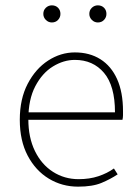

<svg xmlns="http://www.w3.org/2000/svg" viewBox="-20 -686 518 718"><path d="M272 12Q212 12 162.5 -18Q113 -48 83.5 -104Q54 -160 54 -238Q54 -316 83.5 -372.5Q113 -429 160 -459.5Q207 -490 260 -490Q315 -490 355.5 -464.5Q396 -439 418 -390Q440 -341 440 -270Q440 -263 440 -255Q440 -247 438 -238H70V-266H410Q410 -365 369 -413.5Q328 -462 260 -462Q218 -462 178 -437.5Q138 -413 112 -363.5Q86 -314 86 -240Q86 -172 110.5 -121.5Q135 -71 178 -43.5Q221 -16 274 -16Q315 -16 348 -27Q381 -38 406 -56L420 -34Q393 -16 359.5 -2Q326 12 272 12ZM174 -602Q161 -602 151.5 -611.5Q142 -621 142 -634Q142 -648 151.5 -657Q161 -666 174 -666Q188 -666 197 -657Q206 -648 206 -634Q206 -621 197 -611.5Q188 -602 174 -602ZM346 -602Q333 -602 323.5 -611.5Q314 -621 314 -634Q314 -648 323.5 -657Q333 -666 346 -666Q360 -666 369 -657Q378 -648 378 -634Q378 -621 369 -611.5Q360 -602 346 -602Z"/></svg>

Font: Source Sans 3 Variable
Style: Regular
Weight: 200
Designer: Paul D. Hunt
Foundry: Adobe Systems Incorporated
Version: Version 3.026